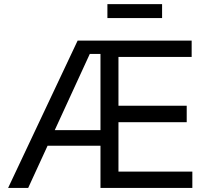

<svg xmlns="http://www.w3.org/2000/svg" viewBox="-20 -928 1025 948"><path d="M20 0 363.3 -727.5H926.3V-647H564.9V-405.8H901.9V-324.7H564.9V-80.6H929.7V0H476.1V-661.6H423.3L119.1 0ZM186 -208.5V-285.6H520V-208.5ZM780.3 -907.7V-838.9H510.3V-907.7Z"/></svg>

Font: Inter 20pt
Style: Regular
Weight: 400
Version: Version 4.001;git-66647c0bb